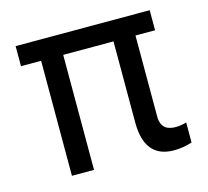

<svg xmlns="http://www.w3.org/2000/svg" viewBox="-85 -643 810 749"><g transform="rotate(-15 320.0 -268.5)"><path d="M579.5 -545.5H38V-464.5H119.3V0H208.5V-464.5H411.6V-136.4C411.6 -30.5 460.6 7.1 529.8 7.1C563.9 7.1 588.8 0 603.7 -4.6V-85.6C595.2 -82.7 576.7 -78.8 561.1 -78.8C532 -78.8 500.4 -87.4 500.4 -137.8V-464.5H579.5Z"/></g></svg>

Font: GiG Sans Text
Style: Regular
Weight: 400
Designer: Andreas Faust
Version: Version 1.100;FEAKit 1.0